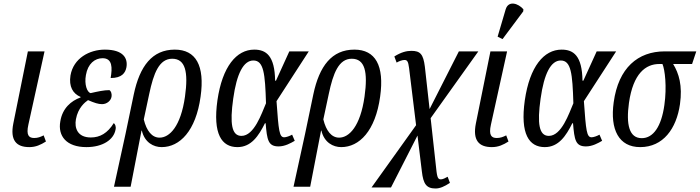

<svg xmlns="http://www.w3.org/2000/svg" viewBox="-20 -829 3991 1095"><path d="M147 10C184 10 212 -3 242 -22L229 -57C211 -48 196 -42 175 -42C145 -42 128 -57 142 -119L234 -536H139L56 -125C37 -30 72 10 147 10Z M473 10C567 10 629 -33 639 -90C643 -109 636 -121 629 -127C593 -69 550 -45 498 -45C421 -45 404 -100 413 -149C425 -215 465 -246 482 -258C519 -242 541 -235 562 -235C589 -235 612 -254 616 -277C619 -299 611 -311 604 -315C572 -315 537 -307 497 -298C477 -302 460 -347 470 -401C481 -466 521 -497 565 -497C622 -497 621 -442 611 -384C676 -384 695 -414 701 -445C710 -496 684 -546 578 -546C490 -546 399 -497 382 -399C372 -336 395 -295 440 -276L439 -273C386 -254 336 -212 324 -137C309 -54 358 10 473 10Z M743 -291 696 -66 630 236H725L787 -84H789C805 -16 856 10 902 10C1005 10 1097 -82 1124 -278C1149 -455 1097 -546 977 -546C848 -546 777 -452 743 -291ZM890 -44C847 -44 816 -82 800 -148L831 -293C856 -412 888 -494 962 -494C1037 -494 1055 -420 1035 -278C1011 -108 947 -44 890 -44Z M1334 10C1413 10 1455 -54 1491 -126H1495C1503 -31 1509 6 1569 6C1605 6 1639 -13 1661 -26L1646 -61C1632 -53 1612 -46 1601 -46C1573 -46 1569 -82 1557 -252L1741 -536H1630L1554 -369H1549C1547 -511 1498 -546 1430 -546C1329 -546 1248 -450 1220 -257C1193 -65 1244 10 1334 10ZM1357 -54C1301 -54 1290 -124 1310 -266C1330 -410 1369 -484 1425 -484C1484 -484 1492 -410 1497 -240C1472 -182 1430 -54 1357 -54Z M1767 -291 1720 -66 1654 236H1749L1811 -84H1813C1829 -16 1880 10 1926 10C2029 10 2121 -82 2148 -278C2173 -455 2121 -546 2001 -546C1872 -546 1801 -452 1767 -291ZM1914 -44C1871 -44 1840 -82 1824 -148L1855 -293C1880 -412 1912 -494 1986 -494C2061 -494 2079 -420 2059 -278C2035 -108 1971 -44 1914 -44Z M2099 240H2210L2361 -56L2386 149C2394 220 2412 246 2464 246C2489 246 2514 235 2546 214L2533 179C2521 186 2505 194 2494 194C2474 194 2472 176 2465 108L2436 -155L2708 -536H2597L2430 -207L2403 -449C2394 -520 2377 -539 2326 -539C2298 -539 2267 -531 2229 -507L2242 -472C2253 -479 2274 -487 2286 -487C2302 -487 2308 -480 2313 -441L2353 -115Z M2846 -606 2964 -764 2965 -776C2936 -810 2880 -828 2864 -776L2818 -620ZM2785 10C2822 10 2850 -3 2880 -22L2867 -57C2849 -48 2834 -42 2813 -42C2783 -42 2766 -57 2780 -119L2872 -536H2777L2694 -125C2675 -30 2710 10 2785 10Z M3087 10C3166 10 3208 -54 3244 -126H3248C3256 -31 3262 6 3322 6C3358 6 3392 -13 3414 -26L3399 -61C3385 -53 3365 -46 3354 -46C3326 -46 3322 -82 3310 -252L3494 -536H3383L3307 -369H3302C3300 -511 3251 -546 3183 -546C3082 -546 3001 -450 2973 -257C2946 -65 2997 10 3087 10ZM3110 -54C3054 -54 3043 -124 3063 -266C3083 -410 3122 -484 3178 -484C3237 -484 3245 -410 3250 -240C3225 -182 3183 -54 3110 -54Z M3631 10C3762 10 3838 -95 3858 -235C3873 -341 3852 -410 3819 -464H3927L3951 -536H3771C3618 -536 3507 -442 3480 -246C3458 -89 3510 10 3631 10ZM3640 -41C3568 -41 3550 -119 3567 -242C3591 -411 3663 -464 3740 -464H3758C3772 -432 3784 -335 3769 -230C3752 -108 3706 -41 3640 -41Z"/></svg>

Font: Noto Serif ExtraCondensed
Style: Italic
Weight: 400
Width: 2
Italic angle: -12°
Designer: Monotype Design Team
Foundry: Monotype Imaging Inc.
Version: Version 2.014